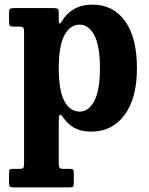

<svg xmlns="http://www.w3.org/2000/svg" viewBox="-20 -555 642 830"><path d="M19 -463V-501Q19 -514 23.8 -517Q28.5 -520 40.5 -520H213.5Q224.5 -520 229.2 -517Q234 -514 234 -502.5V-468Q234 -441 247 -462.5Q266 -495.5 299.2 -515.2Q332.5 -535 380 -535Q469.5 -535 520.8 -463.5Q572 -392 572 -260.5Q572 -129.5 518.2 -57.8Q464.5 14 375 14Q331 14 302.2 -1.8Q273.5 -17.5 254.5 -45.5Q243.5 -61 238.8 -59Q234 -57 234 -18.5V150.5Q234 166 237.8 170.5Q241.5 175 255.5 175H281.5Q292 175 295.5 178Q299 181 299 192.5V236.5Q299 249.5 295.5 252.2Q292 255 279 255H38Q25.5 255 22.2 251Q19 247 19 235V193Q19 182.5 21.8 178.8Q24.5 175 35 175H64.5Q78 175 81 170.5Q84 166 84 150V-417.5Q84 -433 79.5 -436.5Q75 -440 64 -440H36.5Q25 -440 22 -444.2Q19 -448.5 19 -463ZM234 -260.5Q234 -164 258.2 -118.2Q282.5 -72.5 324.5 -72.5Q363 -72.5 387.5 -118.2Q412 -164 412 -260.5Q412 -357.5 387.5 -403Q363 -448.5 324.5 -448.5Q283.5 -448.5 258.8 -403Q234 -357.5 234 -260.5Z"/></svg>

Font: Besley* Narrow
Style: Bold
Weight: 700
Width: 4
Designer: Owen Earl
Foundry: indestructible type*
Version: Version 3.000; ttfautohint (v1.8.3)